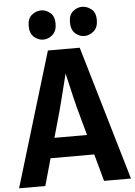

<svg xmlns="http://www.w3.org/2000/svg" viewBox="-67 -1047 768 1094"><g transform="rotate(-5 317.0 -499.5)"><path d="M-3 0 229 -768H411L637 0H483L365 -430Q359 -452 350.5 -488.5Q342 -525 332.5 -565.5Q323 -606 314.5 -643Q306 -680 300 -702H336Q330 -679 321 -641.5Q312 -604 301.5 -562.5Q291 -521 281.5 -483.5Q272 -446 266 -423L147 0ZM155 -155V-269H465V-155ZM209 -832Q180 -832 156 -853Q132 -874 132 -917Q132 -959 156.5 -979Q181 -999 210 -999Q238 -999 262 -979Q286 -959 286 -917Q286 -874 261.5 -853Q237 -832 209 -832ZM443 -832Q415 -832 391.5 -853Q368 -874 368 -917Q368 -959 392 -979Q416 -999 444 -999Q473 -999 497.5 -979Q522 -959 522 -917Q522 -874 497 -853Q472 -832 443 -832Z"/></g></svg>

Font: Yaldevi ExtraLight
Style: Bold
Weight: 700
Version: Version 1.100